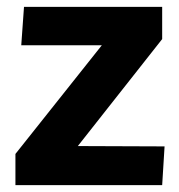

<svg xmlns="http://www.w3.org/2000/svg" viewBox="-20 -540 521 560"><path d="M25 -91 277 -408H42L50 -520H453V-426L207 -114L460 -113L453 0H25Z"/></svg>

Font: Murecho SemiBold
Style: Regular
Weight: 600
Designer: Neil Summerour
Foundry: Positype
Version: Version 1.010; ttfautohint (v1.8.3)